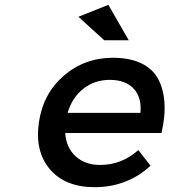

<svg xmlns="http://www.w3.org/2000/svg" viewBox="-20 -777 707 801"><path d="M142.1 -265.1Q159.2 -385.3 245.1 -460.2Q331.1 -535.2 450.2 -536.1Q519 -536.1 566.7 -514.2Q614.3 -492.2 637.7 -451.2Q661.1 -410.2 665.8 -352.1Q670.4 -293.9 653.8 -222.2H252Q256.3 -160.6 295.7 -124.8Q335 -88.9 397.9 -88.9Q487.8 -88.9 557.1 -150.9L607.9 -85.9Q562.5 -42.5 502.9 -19.3Q443.4 3.9 375 3.9Q252.4 3.9 188.7 -70.3Q125 -144.5 142.1 -265.1ZM262.2 -306.2H565.9Q571.8 -370.6 537.6 -407.2Q503.4 -443.8 438 -443.8Q375 -443.8 327.9 -407Q280.8 -370.1 262.2 -306.2ZM307.1 -707 432.1 -756.8 517.1 -608.9H415Z"/></svg>

Font: Trueno
Style: Italic
Weight: 400
Designer: Julieta Ulanovsky
Foundry: Julieta Ulanovsky
Version: Version 3.001b | FøM Fix